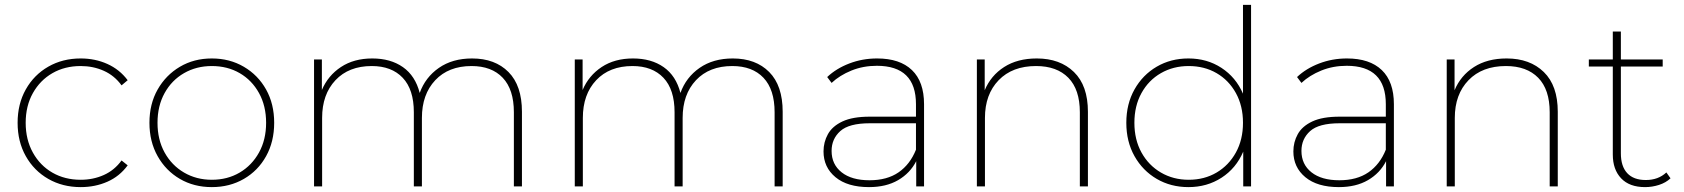

<svg xmlns="http://www.w3.org/2000/svg" viewBox="-20 -762 6886 785"><path d="M310 3Q236 3 177.5 -30.5Q119 -64 85.5 -123.5Q52 -183 52 -260Q52 -337 85.5 -396.5Q119 -456 177.5 -489.5Q236 -523 310 -523Q369 -523 419 -500.5Q469 -478 502 -434L477 -413Q448 -453 404.5 -472.5Q361 -492 310 -492Q245 -492 194.5 -463Q144 -434 114.5 -381.5Q85 -329 85 -260Q85 -191 114.5 -138Q144 -85 194.5 -56Q245 -27 310 -27Q361 -27 404.5 -46.5Q448 -66 477 -106L502 -86Q469 -41 419 -19Q369 3 310 3Z M846 3Q773 3 715.5 -30.5Q658 -64 624.5 -123.5Q591 -183 591 -260Q591 -337 624.5 -396Q658 -455 715.5 -489Q773 -523 846 -523Q919 -523 977 -489Q1035 -455 1068 -396Q1101 -337 1101 -260Q1101 -183 1068 -123.5Q1035 -64 977 -30.5Q919 3 846 3ZM846 -27Q910 -27 960 -56.5Q1010 -86 1039 -138.5Q1068 -191 1068 -260Q1068 -329 1039 -381.5Q1010 -434 960 -463Q910 -492 846 -492Q783 -492 732.5 -463Q682 -434 653 -381.5Q624 -329 624 -260Q624 -191 653 -138.5Q682 -86 732.5 -56.5Q783 -27 846 -27Z M1264 0V-519H1296V-394Q1321 -453 1374 -488Q1427 -523 1502 -523Q1577 -523 1627.5 -487.5Q1678 -452 1696 -382Q1719 -446 1774.5 -484.5Q1830 -523 1910 -523Q2004 -523 2059 -467.5Q2114 -412 2114 -305V0H2081V-303Q2081 -396 2035.5 -444Q1990 -492 1908 -492Q1814 -492 1759.5 -434Q1705 -376 1705 -280V0H1672V-303Q1672 -396 1626.5 -444Q1581 -492 1500 -492Q1406 -492 1351.5 -434Q1297 -376 1297 -280V0Z M2330 0V-519H2362V-394Q2387 -453 2440 -488Q2493 -523 2568 -523Q2643 -523 2693.5 -487.5Q2744 -452 2762 -382Q2785 -446 2840.5 -484.5Q2896 -523 2976 -523Q3070 -523 3125 -467.5Q3180 -412 3180 -305V0H3147V-303Q3147 -396 3101.5 -444Q3056 -492 2974 -492Q2880 -492 2825.5 -434Q2771 -376 2771 -280V0H2738V-303Q2738 -396 2692.5 -444Q2647 -492 2566 -492Q2472 -492 2417.5 -434Q2363 -376 2363 -280V0Z M3726 0V-103Q3701 -54 3652 -25.5Q3603 3 3533 3Q3445 3 3396 -37.5Q3347 -78 3347 -143Q3347 -181 3365 -213.5Q3383 -246 3424.5 -265.5Q3466 -285 3536 -285H3725V-336Q3725 -493 3565 -493Q3509 -493 3461 -473.5Q3413 -454 3380 -423L3362 -447Q3399 -482 3452.5 -502.5Q3506 -523 3566 -523Q3659 -523 3708.5 -475.5Q3758 -428 3758 -336V0ZM3725 -150V-258H3536Q3451 -258 3415.5 -226Q3380 -194 3380 -145Q3380 -90 3421 -57.5Q3462 -25 3535 -25Q3607 -25 3654 -57.5Q3701 -90 3725 -150Z M3974 0V-519H4006V-393Q4031 -453 4085.5 -488Q4140 -523 4219 -523Q4314 -523 4371 -467.5Q4428 -412 4428 -305V0H4395V-303Q4395 -396 4348 -444Q4301 -492 4216 -492Q4119 -492 4063 -434Q4007 -376 4007 -280V0Z M4839 3Q4767 3 4709.5 -30.5Q4652 -64 4618.5 -123.5Q4585 -183 4585 -260Q4585 -337 4618.5 -396.5Q4652 -456 4709.5 -489.5Q4767 -523 4839 -523Q4915 -523 4974 -484.5Q5033 -446 5062 -379V-742H5095V0H5063V-142Q5034 -74 4974.5 -35.5Q4915 3 4839 3ZM4840 -27Q4904 -27 4954 -56.5Q5004 -86 5033 -138.5Q5062 -191 5062 -260Q5062 -329 5033 -381.5Q5004 -434 4954 -463Q4904 -492 4840 -492Q4777 -492 4726.5 -463Q4676 -434 4647 -381.5Q4618 -329 4618 -260Q4618 -191 4647 -138.5Q4676 -86 4726.5 -56.5Q4777 -27 4840 -27Z M5647 0V-103Q5622 -54 5573 -25.5Q5524 3 5454 3Q5366 3 5317 -37.5Q5268 -78 5268 -143Q5268 -181 5286 -213.5Q5304 -246 5345.5 -265.5Q5387 -285 5457 -285H5646V-336Q5646 -493 5486 -493Q5430 -493 5382 -473.5Q5334 -454 5301 -423L5283 -447Q5320 -482 5373.5 -502.5Q5427 -523 5487 -523Q5580 -523 5629.5 -475.5Q5679 -428 5679 -336V0ZM5646 -150V-258H5457Q5372 -258 5336.5 -226Q5301 -194 5301 -145Q5301 -90 5342 -57.5Q5383 -25 5456 -25Q5528 -25 5575 -57.5Q5622 -90 5646 -150Z M5895 0V-519H5927V-393Q5952 -453 6006.5 -488Q6061 -523 6140 -523Q6235 -523 6292 -467.5Q6349 -412 6349 -305V0H6316V-303Q6316 -396 6269 -444Q6222 -492 6137 -492Q6040 -492 5984 -434Q5928 -376 5928 -280V0Z M6706 3Q6642 3 6608 -33Q6574 -69 6574 -130V-490H6476V-519H6574V-633H6607V-519H6778V-490H6607V-135Q6607 -82 6633 -54Q6659 -26 6709 -26Q6760 -26 6793 -57L6810 -33Q6791 -15 6763 -6Q6735 3 6706 3Z"/></svg>

Font: Montserrat ExtraLight
Style: Regular
Weight: 200
Designer: Julieta Ulanovsky
Foundry: Julieta Ulanovsky
Version: Version 9.000; ttfautohint (v1.8.4.7-5d5b)